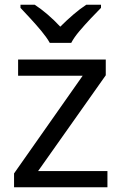

<svg xmlns="http://www.w3.org/2000/svg" viewBox="-20 -786 510 806"><path d="M431 0H39V-58L327 -468H56V-536H424V-470L140 -68H431ZM189 -606Q176 -629 154 -655.5Q132 -682 108 -708Q84 -734 66 -753V-766H126Q152 -749 180 -725Q208 -701 233 -674Q260 -701 288 -725Q316 -749 342 -766H404V-753Q385 -734 360.5 -708Q336 -682 313.5 -655.5Q291 -629 279 -606Z"/></svg>

Font: Noto Sans Palmyrene
Style: Regular
Weight: 400
Designer: Monotype Design Team
Foundry: Monotype Imaging Inc.
Version: Version 2.001; ttfautohint (v1.8.4.7-5d5b)